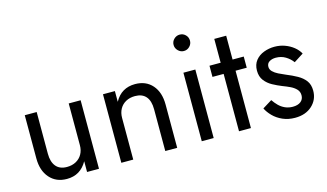

<svg xmlns="http://www.w3.org/2000/svg" viewBox="-84 -970 2120 1245"><g transform="rotate(-15 976.5 -347.5)"><path d="M155 -180Q155 -125 180 -95Q205 -65 253 -65Q288 -65 314.5 -79.5Q341 -94 355.5 -120Q370 -146 370 -180V-460H450V0H370V-72Q347 -31 313 -10.5Q279 10 233 10Q161 10 118 -39Q75 -88 75 -170V-460H155Z M895 -280Q895 -337 870 -366Q845 -395 797 -395Q762 -395 735.5 -380.5Q709 -366 694.5 -340Q680 -314 680 -280V0H600V-460H680V-388Q703 -430 737.5 -450Q772 -470 817 -470Q890 -470 932.5 -421.5Q975 -373 975 -290V0H895Z M1125 -650Q1125 -673 1141.5 -689Q1158 -705 1180 -705Q1203 -705 1219 -689Q1235 -673 1235 -650Q1235 -628 1219 -611.5Q1203 -595 1180 -595Q1158 -595 1141.5 -611.5Q1125 -628 1125 -650ZM1220 -460V0H1140V-460Z M1470 -620V-460H1545V-385H1470V0H1390V-385H1315V-460H1390V-620Z M1644 -141Q1658 -120 1676 -102Q1694 -84 1717.5 -73.5Q1741 -63 1769 -63Q1803 -63 1822.5 -78.5Q1842 -94 1842 -121Q1842 -145 1826.5 -161.5Q1811 -178 1787 -189.5Q1763 -201 1736 -211Q1706 -223 1675.5 -239.5Q1645 -256 1624.5 -282.5Q1604 -309 1604 -349Q1604 -390 1625.5 -417Q1647 -444 1681.5 -457Q1716 -470 1753 -470Q1790 -470 1822.5 -458Q1855 -446 1880 -426Q1905 -406 1919 -380L1855 -339Q1836 -365 1807.5 -382Q1779 -399 1743 -399Q1718 -399 1700 -388Q1682 -377 1682 -354Q1682 -336 1696 -322Q1710 -308 1732 -297Q1754 -286 1778 -276Q1818 -260 1851 -241.5Q1884 -223 1903.5 -197Q1923 -171 1923 -130Q1923 -70 1879.5 -30Q1836 10 1765 10Q1719 10 1682 -6.5Q1645 -23 1619.5 -49Q1594 -75 1581 -102Z"/></g></svg>

Font: Jost
Style: Regular
Weight: 400
Version: Version 3.710